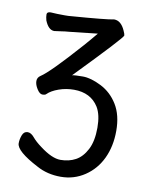

<svg xmlns="http://www.w3.org/2000/svg" viewBox="-82 -770 664 844"><g transform="rotate(10 250.0 -348.0)"><path d="M247 13Q187 13 140 -13Q40 -65 40 -100Q40 -118 47 -136.5Q54 -155 71 -155Q86 -155 100.5 -137.5Q115 -120 141 -101Q195 -60 233 -60Q271 -60 300.5 -76Q330 -92 349.5 -129.5Q369 -167 369 -227Q369 -285 349 -318Q314 -374 239 -374Q204 -374 171.5 -362.5Q139 -351 122 -334Q118 -329 105 -329Q93 -329 81 -348Q69 -367 69 -383Q69 -399 83 -408Q122 -433 248 -575Q277 -608 299 -635L172 -621Q156 -620 141.5 -617.5Q127 -615 108 -613Q82 -613 66 -653Q62 -668 62 -679Q62 -691 79 -691Q106 -689 141 -689Q162 -689 167 -690Q327 -702 359 -709Q390 -709 408 -668Q415 -653 415 -647Q415 -637 219 -435Q230 -438 267 -438Q303 -438 349.5 -414.5Q396 -391 424.5 -344.5Q453 -298 453 -228Q453 -159 427.5 -105Q402 -51 354 -19Q306 13 247 13Z"/></g></svg>

Font: LXGW WenKai Mono TC
Style: Bold
Weight: 700
Designer: LXGW / Fontworks Inc.
Foundry: LXGW / Fontworks Inc.
Version: Version 1.330